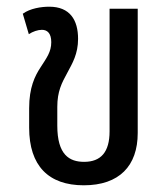

<svg xmlns="http://www.w3.org/2000/svg" viewBox="-20 -543 500 573"><path d="M230 10C336 10 391 -48 391 -146V-517H307V-151C307 -89 281 -60 231 -60C187 -60 151 -81 151 -168V-224C151 -270 164 -295 181 -326C196 -354 213 -382 213 -427C213 -483 189 -523 127 -523C103 -523 70 -518 48 -502L66 -441C78 -449 93 -454 105 -454C121 -454 133 -444 133 -417C133 -388 119 -370 101 -342C84 -316 67 -282 67 -220V-162C67 -48 125 10 230 10Z"/></svg>

Font: Noto Sans Thai UI Condensed
Style: Regular
Weight: 400
Width: 3
Designer: Monotype Design Team
Foundry: Monotype Imaging Inc.
Version: Version 1.901